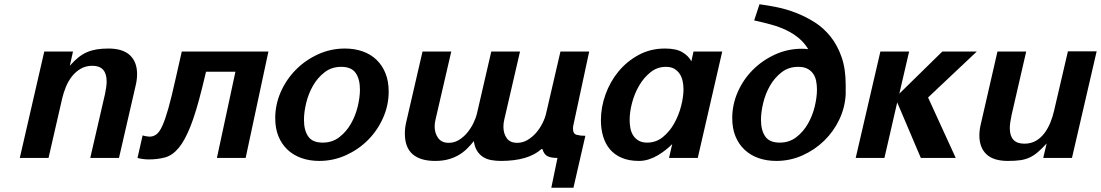

<svg xmlns="http://www.w3.org/2000/svg" viewBox="-20 -742 5172 902"><path d="M188 -500H323L308 -433Q329 -457 348.5 -472.5Q368 -488 389 -497Q410 -506 434.5 -510Q459 -514 489 -514Q557 -514 590.5 -482.5Q624 -451 624 -394Q624 -367 617 -339L539 0H404L473 -299Q481 -336 481 -359Q481 -433 414 -433Q383 -433 359 -419Q335 -405 317.5 -382.5Q300 -360 289 -332.5Q278 -305 272 -279L208 0H73Z M650 -106Q655 -104 666 -102Q677 -100 682 -100Q700 -100 714.5 -110.5Q729 -121 742.5 -150.5Q756 -180 771 -233Q786 -286 805 -372L834 -500H1241L1134 0H999L1086 -405H948L929 -327Q901 -214 874.5 -147.5Q848 -81 819 -46.5Q790 -12 755.5 -2.5Q721 7 677 7Q673 7 665.5 6.5Q658 6 650.5 5Q643 4 636 2.5Q629 1 626 0Z M1273 -187Q1273 -251 1299 -310Q1325 -369 1370 -414.5Q1415 -460 1474.5 -487Q1534 -514 1600 -514Q1646 -514 1684 -500.5Q1722 -487 1749 -461Q1776 -435 1791 -397.5Q1806 -360 1806 -312Q1806 -248 1780 -189Q1754 -130 1709.5 -85Q1665 -40 1605.5 -13Q1546 14 1480 14Q1434 14 1396 0.5Q1358 -13 1330.5 -39Q1303 -65 1288 -102Q1273 -139 1273 -187ZM1408 -179Q1408 -130 1428 -101Q1448 -72 1496 -72Q1541 -72 1574 -97.5Q1607 -123 1628.5 -160.5Q1650 -198 1660.5 -241.5Q1671 -285 1671 -321Q1671 -370 1651 -399Q1631 -428 1583 -428Q1538 -428 1505 -402.5Q1472 -377 1450.5 -339.5Q1429 -302 1418.5 -258.5Q1408 -215 1408 -179Z M1965 -500H2100L2026 -180Q2022 -165 2022 -148Q2022 -116 2038.5 -93.5Q2055 -71 2088 -71Q2114 -71 2136 -84.5Q2158 -98 2175 -118.5Q2192 -139 2204 -163.5Q2216 -188 2221 -210L2288 -500H2423L2349 -180Q2347 -172 2346 -163.5Q2345 -155 2345 -147Q2345 -115 2360.5 -93Q2376 -71 2410 -71Q2435 -71 2457.5 -84Q2480 -97 2498 -117.5Q2516 -138 2528.5 -163Q2541 -188 2546 -211L2613 -500H2748L2673 -151Q2672 -146 2672 -142.5Q2672 -139 2672 -137Q2672 -113 2689.5 -108.5Q2707 -104 2730 -104L2674 140H2570L2599 0Q2569 0 2552.5 -8Q2536 -16 2528 -42H2524Q2462 14 2333 14Q2309 14 2287.5 10Q2266 6 2249.5 -4.5Q2233 -15 2221.5 -33Q2210 -51 2206 -79Q2190 -59 2172.5 -42Q2155 -25 2133 -12.5Q2111 0 2084.5 7Q2058 14 2024 14Q1955 14 1918.5 -17.5Q1882 -49 1882 -115Q1882 -143 1889 -171Z M2803 -177Q2803 -238 2824.5 -298Q2846 -358 2885.5 -406Q2925 -454 2980.5 -484Q3036 -514 3104 -514Q3157 -514 3186 -496.5Q3215 -479 3228 -454L3238 -500H3373L3258 0H3123L3138 -65Q3125 -52 3107.5 -38Q3090 -24 3070.5 -12.5Q3051 -1 3028.5 6.5Q3006 14 2982 14Q2935 14 2901 -0.5Q2867 -15 2845.5 -40.5Q2824 -66 2813.5 -101Q2803 -136 2803 -177ZM2938 -178Q2938 -159 2941.5 -140Q2945 -121 2954.5 -106Q2964 -91 2980 -81.5Q2996 -72 3020 -72Q3062 -72 3094 -98Q3126 -124 3147.5 -162.5Q3169 -201 3180 -244.5Q3191 -288 3191 -322Q3191 -342 3187 -361Q3183 -380 3173 -395Q3163 -410 3147.5 -419Q3132 -428 3108 -428Q3068 -428 3036.5 -403Q3005 -378 2983 -340.5Q2961 -303 2949.5 -259.5Q2938 -216 2938 -178Z M3523 -646 3548 -722Q3586 -717 3630.5 -708Q3675 -699 3720 -681.5Q3765 -664 3807 -637.5Q3849 -611 3881.5 -570.5Q3914 -530 3933.5 -474.5Q3953 -419 3953 -344V-300Q3950 -238 3923.5 -181.5Q3897 -125 3852.5 -81.5Q3808 -38 3750 -12Q3692 14 3627 14Q3581 14 3543 0.5Q3505 -13 3477.5 -39Q3450 -65 3435 -102Q3420 -139 3420 -187Q3420 -251 3446 -310Q3472 -369 3517 -414Q3562 -459 3621.5 -486Q3681 -513 3747 -513Q3755 -513 3762.5 -512.5Q3770 -512 3777 -511Q3758 -542 3732 -563.5Q3706 -585 3673.5 -600.5Q3641 -616 3603 -626.5Q3565 -637 3523 -646ZM3555 -179Q3555 -130 3575 -101Q3595 -72 3643 -72Q3688 -72 3721 -97.5Q3754 -123 3775.5 -160.5Q3797 -198 3807.5 -241.5Q3818 -285 3818 -321Q3818 -343 3814 -362.5Q3810 -382 3799.5 -396.5Q3789 -411 3772.5 -419.5Q3756 -428 3730 -428Q3685 -428 3652 -402.5Q3619 -377 3597.5 -339.5Q3576 -302 3565.5 -258.5Q3555 -215 3555 -179Z M4116 -500H4251L4205 -302L4407 -500H4569L4340 -284L4470 0H4306L4195 -261L4135 0H4000Z M4581 -106Q4581 -132 4588 -160L4666 -500H4801L4732 -200Q4724 -163 4724 -140Q4724 -67 4792 -67Q4824 -67 4847.5 -81Q4871 -95 4887.5 -117.5Q4904 -140 4915 -167.5Q4926 -195 4932 -222L4997 -501H5132L5016 0H4881L4897 -68Q4875 -44 4856.5 -28Q4838 -12 4818 -2.5Q4798 7 4774 10.5Q4750 14 4715 14Q4647 14 4614 -17.5Q4581 -49 4581 -106Z"/></svg>

Font: Perun
Style: Bold Italic
Weight: 700
Italic angle: -12°
Foundry: Copyright (c) Stefan Peev, Context Ltd, 2016
Version: Version 1.027